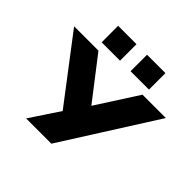

<svg xmlns="http://www.w3.org/2000/svg" viewBox="-246 -1148 1366 1366"><g transform="rotate(45 437.5 -464.5)"><path d="M198 0 361 -246 367 -192 -24 -705H221L478 -372H450L664 -705H899L452 0ZM486 -763V-929H671V-763ZM195 -763V-929H380V-763Z"/></g></svg>

Font: Nunito Sans 7pt Expanded Black
Style: Regular
Weight: 900
Width: 7
Designer: Vernon Adams
Foundry: Vernon Adams
Version: Version 3.101;gftools[0.9.27]